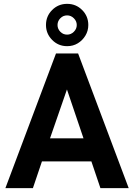

<svg xmlns="http://www.w3.org/2000/svg" viewBox="-20 -978 697 998"><path d="M8 0 271 -700H386L649 0H502L455 -139H198L151 0ZM240 -259H414L328 -513ZM329 -738Q283 -738 251 -770.5Q219 -803 219 -848Q219 -894 251 -926Q283 -958 329 -958Q375 -958 407 -926Q439 -894 439 -848Q439 -818 424 -793Q409 -768 384.5 -753Q360 -738 329 -738ZM329 -798Q349 -798 364 -813Q379 -828 379 -848Q379 -868 364 -883Q349 -898 329 -898Q308 -898 293.5 -883Q279 -868 279 -848Q279 -828 293.5 -813Q308 -798 329 -798Z"/></svg>

Font: Zen Kaku Gothic Antique Black
Style: Regular
Weight: 900
Designer: Yoshimichi Ohira
Foundry: Positype
Version: Version 1.001